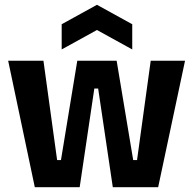

<svg xmlns="http://www.w3.org/2000/svg" viewBox="-20 -780 805 800"><path d="M125 0 14 -527H161L218 -113H234L302 -527H466L535 -113H551L608 -527H751L639 0H450L389 -411H373L312 0ZM237 -574V-679L384 -760L531 -679V-574L384 -655Z"/></svg>

Font: Bricolage Grotesque 24pt SemiCondensed
Style: Bold
Weight: 700
Width: 4
Designer: Mathieu Triay
Foundry: Atelier Triay
Version: Version 1.001;gftools[0.9.33.dev8+g029e19f]